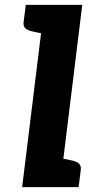

<svg xmlns="http://www.w3.org/2000/svg" viewBox="-20 -769 395 789"><path d="M71 0 163 -749H318L226 0ZM206 0 235 -118 278 -109Q295 -105 304.5 -96.5Q314 -88 312 -71L303 0ZM183 -749 155 -631 112 -640Q94 -644 84.5 -652.5Q75 -661 77 -678L86 -749Z"/></svg>

Font: Aleo Black
Style: Italic
Weight: 900
Italic angle: -7°
Designer: Alessio Laiso
Foundry: Alessio Laiso
Version: Version 2.001;gftools[0.9.29]